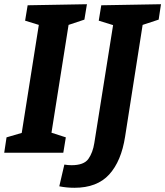

<svg xmlns="http://www.w3.org/2000/svg" viewBox="-21 -724 783 910"><path d="M391 -704 379 -631 304 -606 223 -95 291 -73 279 0H-1L10 -73L82 -94L163 -606L98 -626L110 -699ZM742 -704 731 -631 655 -606 572 -77Q554 40 496.5 103Q439 166 332 166Q294 166 260 159L284 56Q301 59 318 59Q377 59 398 29Q419 -1 426 -46L515 -605L447 -626L459 -699Z"/></svg>

Font: Bitter Pro
Style: Bold Italic
Weight: 700
Italic angle: -9°
Designer: Sol Matas, and Bitter project Authors
Foundry: Sol Matas
Version: Version 1.010